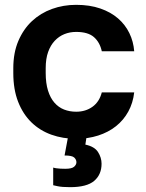

<svg xmlns="http://www.w3.org/2000/svg" viewBox="-20 -562 605 794"><path d="M295 12Q240 12 192.5 -5Q145 -22 110 -56Q75 -90 55 -141Q35 -192 35 -260V-280Q35 -344 56 -393Q77 -442 112.5 -475Q148 -508 195 -525Q242 -542 295 -542Q351 -542 394.5 -527Q438 -512 468 -486Q498 -460 515 -425Q532 -390 535 -350H401Q393 -387 368.5 -408.5Q344 -430 295 -430Q269 -430 246.5 -421Q224 -412 206.5 -393.5Q189 -375 179 -347Q169 -319 169 -280V-260Q169 -218 178.5 -187.5Q188 -157 205 -137.5Q222 -118 245 -109Q268 -100 295 -100Q334 -100 362.5 -120.5Q391 -141 401 -180H535Q530 -136 510.5 -100.5Q491 -65 459.5 -40Q428 -15 386 -1.5Q344 12 295 12ZM270 212Q253 212 240 211Q227 210 218 208Q207 206 200 204V131Q206 133 214 134Q221 135 230 135.5Q239 136 250 136Q277 136 286.5 127.5Q296 119 296 109Q296 98 287 89.5Q278 81 247 81L264 -10H340L333 36Q371 44 385.5 67Q400 90 400 115Q400 160 369.5 186Q339 212 270 212Z"/></svg>

Font: Golos Text DemiBold
Style: Regular
Weight: 600
Designer: A.Korolkova, Vitaly Kuzmin
Foundry: ParaType Ltd
Version: Version 2.002